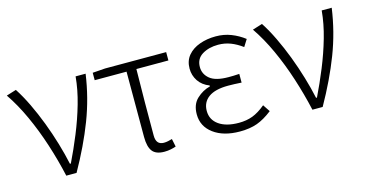

<svg xmlns="http://www.w3.org/2000/svg" viewBox="-64 -815 2079 1095"><g transform="rotate(-15 976.0 -267.0)"><path d="M219.2 0Q197.3 -97.7 166.5 -192.6Q135.7 -287.6 96.4 -373.5Q57.1 -459.5 9.8 -528.8L67.9 -546.9Q98.1 -500.5 126.7 -441.2Q155.3 -381.8 180.2 -316.4Q205.1 -251 224.6 -185.3Q244.1 -119.6 256.8 -60.1H262.2Q297.4 -132.3 330.3 -212.6Q363.3 -293 386.7 -374.8Q410.2 -456.5 417 -533.2H476.1Q456.5 -395 407.2 -266.6Q357.9 -138.2 279.8 0Z M795.9 13.2Q745.6 13.2 725.1 -13.9Q704.6 -41 704.6 -98.1V-483.9H516.6V-527.8L590.8 -533.2H951.7V-483.9H762.7Q760.7 -383.3 760.3 -285.6Q759.8 -188 759.8 -91.8Q759.8 -37.1 805.7 -37.1Q817.9 -37.1 830.8 -39.8Q843.8 -42.5 855 -45.9L864.7 1Q853 5.4 834.5 9.3Q815.9 13.2 795.9 13.2Z M1242.2 13.2Q1145.5 13.2 1086.9 -30.3Q1028.3 -73.7 1028.3 -145Q1028.3 -203.6 1063.2 -236.1Q1098.1 -268.6 1142.1 -279.8V-285.2Q1100.1 -301.3 1078.1 -334.2Q1056.2 -367.2 1056.2 -407.2Q1056.2 -453.6 1082.3 -484.6Q1108.4 -515.6 1151.9 -531.2Q1195.3 -546.9 1247.1 -546.9Q1295.9 -546.9 1337.6 -530.5Q1379.4 -514.2 1415 -486.8L1389.2 -445.8Q1355.5 -470.7 1321.3 -483.9Q1287.1 -497.1 1248 -497.1Q1193.4 -497.1 1154.3 -473.4Q1115.2 -449.7 1115.2 -400.9Q1115.2 -358.9 1148.9 -331.1Q1182.6 -303.2 1259.3 -303.2Q1273.9 -303.2 1287.8 -303.5Q1301.8 -303.7 1322.3 -305.2V-253.9Q1298.8 -255.4 1280.3 -256.1Q1261.7 -256.8 1243.2 -256.8Q1166.5 -256.8 1127.4 -228.5Q1088.4 -200.2 1088.4 -148.9Q1088.4 -96.7 1131.3 -66.4Q1174.3 -36.1 1249 -36.1Q1293.9 -36.1 1330.3 -49.8Q1366.7 -63.5 1407.2 -97.2L1435.1 -55.2Q1387.7 -18.1 1344.2 -2.4Q1300.8 13.2 1242.2 13.2Z M1672.4 0Q1650.4 -97.7 1619.6 -192.6Q1588.9 -287.6 1549.6 -373.5Q1510.3 -459.5 1462.9 -528.8L1521 -546.9Q1551.3 -500.5 1579.8 -441.2Q1608.4 -381.8 1633.3 -316.4Q1658.2 -251 1677.7 -185.3Q1697.3 -119.6 1710 -60.1H1715.3Q1750.5 -132.3 1783.4 -212.6Q1816.4 -293 1839.8 -374.8Q1863.3 -456.5 1870.1 -533.2H1929.2Q1909.7 -395 1860.4 -266.6Q1811 -138.2 1732.9 0Z"/></g></svg>

Font: Source Han Sans CN Light
Style: Regular
Weight: 300
Designer: Ryoko NISHIZUKA  (kana, bopomofo & ideographs); Paul D. Hunt (Latin, Greek & Cyrillic); Sandoll Communications , Soo-you
Foundry: Adobe
Version: Version 2.000;hotconv 1.0.107;makeotfexe 2.5.65593